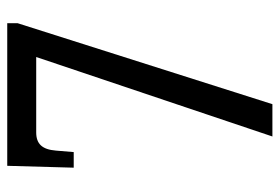

<svg xmlns="http://www.w3.org/2000/svg" viewBox="-138 -616 754 517"><g transform="rotate(-90 238.5 -357.0)"><path d="M130 0H217L435 -686V-714H51L46 -535H88L92 -583C95 -620 110 -636 141 -636H344Z"/></g></svg>

Font: Noto Serif Lao Condensed
Style: Regular
Weight: 400
Width: 3
Designer: Monotype Design Team
Foundry: Monotype Imaging Inc.
Version: Version 2.003